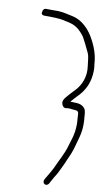

<svg xmlns="http://www.w3.org/2000/svg" viewBox="-55 -719 494 858"><g transform="rotate(-5 192.0 -290.0)"><path d="M161.9 25C149.2 41 127 60.8 112.3 76C95.8 93.1 116.8 112.3 131.6 96L144.8 82C162.3 63.5 167.7 61.5 183 43C197.2 25.8 206.5 16.7 220.1 -2C251.7 -39.1 254.4 -48.1 277.3 -86.1C299.6 -123.1 308.3 -148 316.2 -198C318.9 -215.3 318.8 -223.4 309.5 -234.5C296.2 -250.3 277.4 -251.8 256.8 -259C270.3 -268.6 279.8 -273.8 292.5 -282C327.6 -302 352.4 -330.7 366.8 -368C373.2 -384.7 376.8 -398.7 377.8 -410L381.5 -433.5C389.2 -482.4 373.9 -542.7 361.9 -569C346.6 -602.6 325.2 -626.2 297.8 -639.7C263.3 -656.8 256.2 -663.7 211.6 -674L186.7 -681C177.3 -684.3 170.1 -679.6 164.9 -666.8C162.1 -660.1 165.2 -655.1 174.1 -652C214.1 -641.6 241.1 -632.8 255.3 -625.7C296.2 -605.1 313.7 -597.7 335.1 -551C340.9 -538.4 350.3 -484.5 353.2 -469.5C354.6 -461.8 354.4 -452 352.5 -440C350.6 -428 349.2 -418.2 348.3 -410.5C342.7 -361.8 314.8 -327.2 281.6 -307.8C266.7 -299.1 252 -289.7 237.6 -279.5C226.7 -271.8 221 -264 220.4 -256C219.4 -242.9 224.9 -232.3 236.5 -231.5C248.4 -230.6 256 -226.9 265.1 -223C273.9 -219.2 289.4 -218.2 287 -203.5C285.8 -195.8 284.3 -188 282.3 -180C277 -146.4 264.9 -115.3 246 -86.8C241.2 -79.6 236.3 -71.7 231.3 -63C212.4 -30.5 184.6 -3.7 161.9 25Z"/></g></svg>

Font: MewTooHand
Style: WideIta
Weight: 400
Designer: Mew Too, Robert Jablonski
Version: Version 0.77